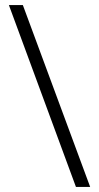

<svg xmlns="http://www.w3.org/2000/svg" viewBox="-20 -735 388 756"><path d="M70 -715H15L279 1H335Z"/></svg>

Font: Noto Sans Gujarati SemiCondensed Light
Style: Regular
Weight: 300
Width: 4
Designer: Jelle Bosma - Monotype Design Team, Universal Thirst
Foundry: Monotype Imaging Inc.
Version: Version 2.106